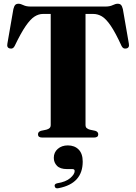

<svg xmlns="http://www.w3.org/2000/svg" viewBox="-20 -735 728 1026"><path d="M145 -700H542.5Q567 -700 582.2 -707.5Q597.5 -715 609 -715Q620.5 -715 626.5 -708.8Q632.5 -702.5 636.5 -686.5L668.5 -502Q673 -479.5 655 -476Q638 -472 629.5 -489.5Q597 -560.5 571.8 -597.5Q546.5 -634.5 524.5 -647.5Q502.5 -660.5 478.5 -660.5H437V-65.5Q437 -48 460.5 -42L489 -36Q505 -31 505 -17Q505 0 482.5 0H205.5Q183 0 183 -17Q183 -31 199 -36L227.5 -42Q251 -48 251 -65.5V-660.5H209.5Q186.5 -660.5 164.5 -646.5Q142.5 -632.5 117 -595.5Q91.5 -558.5 58.5 -489.5Q50 -472 33 -476Q15 -479.5 19.5 -502L51.5 -686.5Q55.5 -702.5 61.5 -708.8Q67.5 -715 79 -715Q90 -715 105 -707.5Q120 -700 145 -700ZM338 168.5Q301.5 168.5 284.5 151Q267.5 133.5 267.5 108.5Q267.5 79 288.8 60.5Q310 42 342.5 42Q378.5 42 400.2 64Q422 86 422 128.5Q422 246 293 270.5Q275.5 274.5 272.5 261Q269 248.5 285 244.5Q332 237 355.5 216.5Q379 196 379 179Q379 168.5 367 168.5Z"/></svg>

Font: Fraunces 72pt
Style: Bold
Weight: 700
Version: Version 1.000;[b76b70a41]